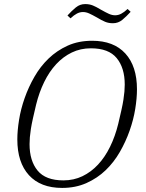

<svg xmlns="http://www.w3.org/2000/svg" viewBox="-20 -910 717 942"><path d="M426 -673Q375 -673 332.5 -652.5Q290 -632 256 -595.5Q222 -559 197 -508Q172 -457 157 -396Q148 -358 141.5 -329Q135 -300 131.5 -277.5Q128 -255 126.5 -237Q125 -219 125 -203Q125 -121 164.5 -73Q204 -25 291 -25Q342 -25 384.5 -45.5Q427 -66 461 -102.5Q495 -139 520 -190Q545 -241 560 -302Q569 -340 575.5 -369Q582 -398 585.5 -420.5Q589 -443 590.5 -461Q592 -479 592 -495Q592 -577 552.5 -625Q513 -673 426 -673ZM285 12Q179 12 122 -50.5Q65 -113 65 -226Q65 -269 73.5 -322Q82 -375 101 -429Q120 -483 149 -533.5Q178 -584 218.5 -623Q259 -662 312 -686Q365 -710 432 -710Q538 -710 595 -647.5Q652 -585 652 -472Q652 -428 643.5 -375.5Q635 -323 616 -269Q597 -215 568 -164.5Q539 -114 498.5 -75Q458 -36 404.5 -12Q351 12 285 12ZM534 -796Q513 -796 496 -803Q479 -810 456 -824Q433 -837 417.5 -844Q402 -851 387 -851Q372 -851 357.5 -843.5Q343 -836 326 -820L311 -834Q332 -857 352 -873.5Q372 -890 398 -890Q419 -890 436 -883Q453 -876 476 -862Q499 -849 514.5 -842Q530 -835 545 -835Q560 -835 574.5 -842.5Q589 -850 606 -866L621 -852Q600 -829 580 -812.5Q560 -796 534 -796Z"/></svg>

Font: IBM Plex Serif Light
Style: Italic
Weight: 300
Italic angle: -14°
Designer: Mike Abbink, Paul van der Laan, Pieter van Rosmalen
Foundry: Bold Monday
Version: Version 3.001